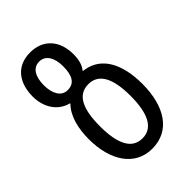

<svg xmlns="http://www.w3.org/2000/svg" viewBox="-229 -864 969 969"><g transform="rotate(-45 255.0 -380.0)"><path d="M268 10C397 10 464 -99 464 -257C464 -402 411 -496 311 -513C306 -514 303 -514 298 -515V-518C317 -541 324 -573 324 -609C324 -705 269 -770 175 -770C76 -770 27 -699 27 -603C27 -526 67 -463 136 -446V-443C93 -399 75 -330 75 -250C75 -98 145 10 268 10ZM175 -501C128 -501 107 -549 107 -603C107 -660 127 -705 175 -705C222 -705 244 -660 244 -603C244 -537 224 -501 175 -501ZM270 -62C193 -62 161 -135 161 -257C161 -378 192 -449 270 -449C346 -449 379 -378 379 -257C379 -134 346 -62 270 -62Z"/></g></svg>

Font: Noto Sans Georgian Condensed
Style: Regular
Weight: 400
Width: 3
Designer: Monotype Design Team, Akaki Razmadze
Foundry: Google LLC
Version: Version 2.005